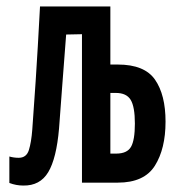

<svg xmlns="http://www.w3.org/2000/svg" viewBox="-20 -566 540 595"><path d="M52 9Q30 9 9 1V-81Q23 -77 38 -77Q62 -77 69.5 -101Q77 -125 80 -164Q84 -216 90.5 -314.5Q97 -413 104 -546H322V-366H345Q428 -366 460.5 -319Q493 -272 493 -189Q493 -105 460 -52.5Q427 0 345 0H234V-460L185 -459Q178 -372 173 -302Q168 -232 163 -168Q155 -75 129.5 -32.5Q104 10 52 9ZM322 -90H340Q374 -90 386 -111Q398 -132 398 -183Q398 -235 385 -256.5Q372 -278 339 -278H322Z"/></svg>

Font: Noto Sans Mono ExtraCondensed
Style: Bold
Weight: 700
Width: 2
Designer: Monotype Design Team
Foundry: Monotype Imaging Inc.
Version: Version 2.014